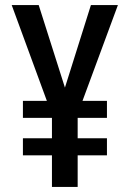

<svg xmlns="http://www.w3.org/2000/svg" viewBox="-20 -734 512 754"><path d="M235 -390 337 -714H443L304 -338H400V-271H285V-191H400V-124H285V0H184V-124H70V-191H184V-271H70V-338H164L26 -714H132Z"/></svg>

Font: Noto Sans Bengali Condensed Medium
Style: Regular
Weight: 500
Width: 3
Designer: Jelle Bosma - Monotype Design Team
Foundry: Monotype Imaging Inc.
Version: Version 2.003